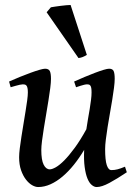

<svg xmlns="http://www.w3.org/2000/svg" viewBox="-20 -734 552 774"><path d="M491.2 -39.6Q451.7 -13.2 420.9 3.4Q390.1 20 369.6 20Q359.9 20 349.9 11.7Q339.8 3.4 332.5 -14.4Q325.2 -32.2 321.3 -60.8Q317.4 -89.4 319.3 -129.9Q299.8 -97.2 277.8 -69.8Q255.9 -42.5 232.2 -22.5Q208.5 -2.4 183.6 8.8Q158.7 20 133.8 20Q122.6 20 109.4 12.5Q96.2 4.9 84.5 -10.3Q72.8 -25.4 64.9 -47.9Q57.1 -70.3 57.1 -100.1Q57.1 -114.7 59.8 -136.5Q62.5 -158.2 66.4 -183.1Q70.3 -208 74.7 -234.6Q79.1 -261.2 83 -285.4Q86.9 -309.6 89.6 -329.3Q92.3 -349.1 92.3 -361.3Q92.3 -372.6 90.8 -379.2Q89.4 -385.7 86.7 -388.9Q84 -392.1 80.3 -393.1Q76.7 -394 72.3 -394Q67.9 -394 59.8 -392.3Q51.8 -390.6 43.5 -388.2Q34.2 -385.7 22.9 -382.3L16.6 -405.3Q37.1 -414.6 59.8 -423.8Q82.5 -433.1 102.8 -440.4Q123 -447.8 138.9 -452.4Q154.8 -457 161.6 -457Q175.8 -457 180.7 -447.8Q185.5 -438.5 185.5 -416Q185.5 -401.9 182.6 -378.9Q179.7 -356 175.3 -328.9Q170.9 -301.8 166 -272.7Q161.1 -243.7 156.7 -216.6Q152.3 -189.5 149.4 -166.5Q146.5 -143.6 146.5 -129.4Q146.5 -88.9 156 -70.1Q165.5 -51.3 180.7 -51.3Q189.9 -51.3 205.1 -59.8Q220.2 -68.4 239.3 -87.6Q258.3 -106.9 281 -137.7Q303.7 -168.5 328.1 -212.9Q331.1 -233.4 334.7 -254.2Q338.4 -274.9 341.6 -294.4Q344.7 -314 346.9 -331.1Q349.1 -348.1 349.1 -361.3Q349.1 -372.6 347.9 -379.2Q346.7 -385.7 344.2 -388.9Q341.8 -392.1 338.6 -393.1Q335.4 -394 331.1 -394Q326.7 -394 319.3 -392.3Q312 -390.6 304.7 -388.2Q295.9 -385.7 286.6 -382.3L278.8 -405.3Q299.3 -414.6 321.3 -423.8Q343.3 -433.1 362.8 -440.4Q382.3 -447.8 397.5 -452.4Q412.6 -457 419.9 -457Q433.6 -457 438 -447.8Q442.4 -438.5 442.4 -416Q442.4 -401.9 439.5 -379.6Q436.5 -357.4 432.4 -331.3Q428.2 -305.2 423.1 -276.9Q418 -248.5 413.8 -221.9Q409.7 -195.3 406.7 -172.1Q403.8 -148.9 403.8 -132.8Q403.8 -88.4 410.4 -68.4Q417 -48.3 429.2 -48.3Q441.9 -48.3 454.1 -51.5Q466.3 -54.7 483.9 -62ZM330.1 -512.7Q320.3 -506.8 312.7 -503.9Q305.2 -501 296.4 -500L168 -684.6L185.1 -704.6Q190.9 -705.6 201.7 -707.3Q212.4 -709 224.4 -710.4Q236.3 -711.9 247.3 -712.9Q258.3 -713.9 264.6 -713.9Z"/></svg>

Font: Gentium Book Basic
Style: Italic
Weight: 400
Italic angle: -8°
Designer: J. Victor Gaultney and Annie Olsen
Foundry: SIL International
Version: Version 1.102; 2013; Maintenance release